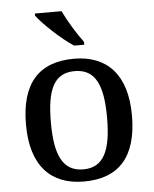

<svg xmlns="http://www.w3.org/2000/svg" viewBox="-54 -812 696 868"><g transform="rotate(-5 293.5 -378.0)"><path d="M301 -606H347V-619C318 -657 279 -721 258 -766H137V-756C162 -721 245 -642 301 -606ZM292 10C451 10 534 -81 534 -269C534 -456 443 -547 295 -547C135 -547 53 -456 53 -269C53 -81 143 10 292 10ZM294 -45C200 -45 166 -122 166 -269C166 -417 199 -491 293 -491C387 -491 421 -417 421 -269C421 -122 388 -45 294 -45Z"/></g></svg>

Font: Noto Serif Devanagari Medium
Style: Regular
Weight: 500
Designer: Universal Thirst, Indian Type Foundry and the Monotype Design Team
Foundry: Monotype Imaging Inc.
Version: Version 2.004